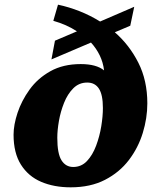

<svg xmlns="http://www.w3.org/2000/svg" viewBox="-20 -791 685 821"><path d="M282 10Q211 10 156 -13.5Q101 -37 69.5 -87Q38 -137 38 -215Q38 -257 55 -308.5Q72 -360 106.5 -408Q141 -456 195.5 -486.5Q250 -517 325 -517Q392 -517 425 -490Q421 -524 406.5 -554Q392 -584 369 -609L200 -537L215 -617L309 -657Q265 -686 208 -702L228 -771Q275 -761 320.5 -743Q366 -725 408 -699L554 -762L537 -681L471 -653Q533 -599 571.5 -523Q610 -447 610 -349Q610 -286 590.5 -222.5Q571 -159 531 -106.5Q491 -54 429 -22Q367 10 282 10ZM293 -77Q328 -77 352 -102.5Q376 -128 391 -168Q406 -208 413 -251Q420 -294 420 -329Q420 -386 403 -412Q386 -438 353 -438Q318 -438 293.5 -413.5Q269 -389 254 -351.5Q239 -314 232 -274Q225 -234 225 -202Q225 -134 243 -105.5Q261 -77 293 -77Z"/></svg>

Font: Noto Serif Black
Style: Italic
Weight: 900
Italic angle: -12°
Designer: Monotype Design Team
Foundry: Monotype Imaging Inc.
Version: Version 2.013